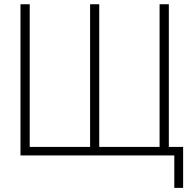

<svg xmlns="http://www.w3.org/2000/svg" viewBox="-20 -748 932 924"><path d="M78.6 -727.5H123V-41H413.6V-727.5H457.5V-41H748V-727.5H792.5V0H78.6ZM818.8 156.2V0H771.5V-41H861.3V156.2Z"/></svg>

Font: Inter Display Extra Light
Style: Regular
Weight: 200
Designer: Rasmus Andersson
Foundry: rsms
Version: Version 4.000;git-4fc901f